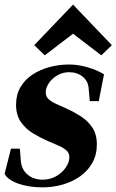

<svg xmlns="http://www.w3.org/2000/svg" viewBox="-22 -799 507 837"><path d="M163.4 17.8Q103 17.8 56.7 1.1Q10.4 -15.6 -1.8 -41.8L25.8 -150.8H64.6L69 -95.2Q72.4 -60 98.2 -37.9Q124 -15.8 164 -15.8Q196.6 -15.8 223 -30.9Q249.4 -46 264.9 -69Q280.4 -92 280.4 -113.6Q280.4 -132.2 266.7 -144Q253 -155.8 231.6 -165Q210.2 -174.2 186.4 -184.2Q153.8 -198.6 122 -217.8Q90.2 -237 69.1 -267.1Q48 -297.2 48 -342.4Q48 -385.8 67.1 -418.8Q86.2 -451.8 119.4 -473.7Q152.6 -495.6 194 -506.7Q235.4 -517.8 279.4 -517.8Q319 -517.8 360.6 -505.5Q402.2 -493.2 431.4 -475L408.6 -358.2H369.4L364.4 -414.8Q361.8 -446 338 -465.1Q314.2 -484.2 278.8 -484.2Q251.6 -484.2 228.2 -470.6Q204.8 -457 191.1 -436.8Q177.4 -416.6 177.4 -396Q177.4 -377.8 190.6 -366Q203.8 -354.2 224.7 -345.2Q245.6 -336.2 268 -325.8Q299 -311.8 329.3 -292.6Q359.6 -273.4 379.9 -243.9Q400.2 -214.4 400.2 -169.2Q400.2 -124.2 380.6 -89.2Q361 -54.2 327.6 -30.5Q294.2 -6.8 251.6 5.5Q209 17.8 163.4 17.8ZM173.2 -557.8 127.2 -602 296.4 -779 465.6 -602 419.6 -557.8 296.4 -652Z"/></svg>

Font: Wittgenstein
Style: Italic
Weight: 400
Italic angle: -11°
Designer: Jörg Drees
Foundry: Jörg Drees
Version: Version 1.500